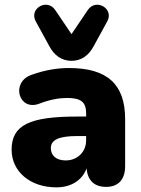

<svg xmlns="http://www.w3.org/2000/svg" viewBox="-20 -796 608 827"><path d="M288 -534C331 -534 363 -558 384 -598L442 -704C472 -759 394 -804 359 -754L288 -649L217 -754C182 -804 104 -759 134 -704L192 -598C213 -558 245 -534 288 -534ZM223 11C288 11 335 -21 353 -71C357 -19 386 9 437 9C490 9 519 -23 519 -81V-283C519 -434 441 -503 277 -503C232 -503 177 -496 114 -473C26 -441 60 -317 148 -349C197 -368 236 -374 269 -374C329 -374 351 -356 351 -308V-294H313C108 -294 30 -258 30 -151C30 -58 109 11 223 11ZM263 -105C221 -105 199 -127 199 -158C199 -194 234 -210 313 -210H351V-192C351 -140 312 -105 263 -105Z"/></svg>

Font: Nunito Black
Style: Regular
Weight: 900
Designer: Vernon Adams
Foundry: Vernon Adams
Version: Version 3.602